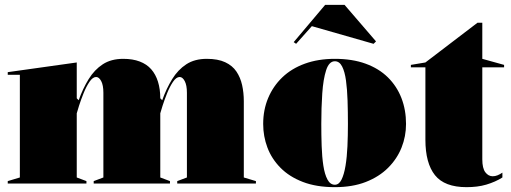

<svg xmlns="http://www.w3.org/2000/svg" viewBox="-20 -758 2112 793"><path d="M12 0V-10L62 -25V-449H12V-460L297 -500V-352L305 -344Q322 -392 346 -431Q370 -470 404.5 -492.5Q439 -515 489 -515Q528 -515 557 -504Q586 -493 604.5 -472Q623 -451 632.5 -420.5Q642 -390 642 -352V-25L682 -10V0H367V-10L407 -25V-375Q407 -406 398 -423Q389 -440 377 -440Q363 -440 349.5 -420Q336 -400 325 -372.5Q314 -345 306.5 -321.5Q299 -298 297 -290V-25L337 -10V0ZM712 0V-10L752 -25V-375Q752 -406 743 -423Q734 -440 722 -440Q708 -440 694.5 -420Q681 -400 670 -372.5Q659 -345 651.5 -321.5Q644 -298 642 -290V-352L650 -344Q667 -392 691 -431Q715 -470 749.5 -492.5Q784 -515 834 -515Q880 -515 910 -501Q940 -487 956.5 -462.5Q973 -438 980 -406.5Q987 -375 987 -340V-25L1037 -10V0Z M1363 -515Q1435 -515 1490 -495Q1545 -475 1582 -438.5Q1619 -402 1638 -353Q1657 -304 1657 -246Q1657 -195 1638.5 -148.5Q1620 -102 1583 -65Q1546 -28 1491 -6.5Q1436 15 1363 15Q1287 15 1231 -6.5Q1175 -28 1138.5 -65Q1102 -102 1084.5 -148.5Q1067 -195 1067 -246Q1067 -304 1087.5 -353Q1108 -402 1146 -438.5Q1184 -475 1239 -495Q1294 -515 1363 -515ZM1363 -505Q1339 -505 1327 -468Q1315 -431 1311 -372Q1307 -313 1307 -246Q1307 -200 1308.5 -155Q1310 -110 1315.5 -74Q1321 -38 1332.5 -16.5Q1344 5 1363 5Q1380 5 1390.5 -16Q1401 -37 1407 -73Q1413 -109 1415 -154Q1417 -199 1417 -246Q1417 -296 1415.5 -342.5Q1414 -389 1409 -425.5Q1404 -462 1393 -483.5Q1382 -505 1363 -505ZM1203 -577 1193 -584 1323 -738H1403L1533 -587L1523 -577L1268 -650Z M1907 15Q1816 15 1776.5 -34.5Q1737 -84 1737 -181V-480H1677V-490L1737 -500L1952 -664H1972V-515L2062 -490V-480H1972V-100Q1972 -63 1984.5 -46.5Q1997 -30 2015 -30Q2025 -30 2035 -34Q2045 -38 2055 -45V-25Q2041 -16 2024 -8.5Q2007 -1 1988.5 4.5Q1970 10 1949.5 12.5Q1929 15 1907 15Z"/></svg>

Font: Kalnia Thin
Style: Regular
Weight: 100
Version: Version 1.105